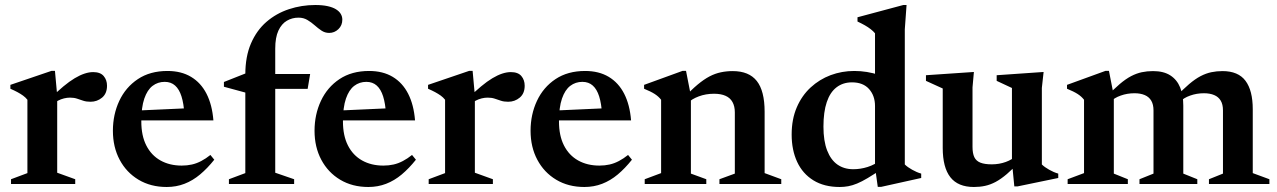

<svg xmlns="http://www.w3.org/2000/svg" viewBox="-20 -735 5100 767"><path d="M352 -447Q381 -447 394.2 -431.2Q407.5 -415.5 407.5 -392.5Q407.5 -361.5 387.8 -345Q368 -328.5 341.5 -328.5Q324.5 -328.5 312 -332.8Q299.5 -337 287.5 -341Q275.5 -345 259.5 -345Q248 -345 235.8 -342Q223.5 -339 212 -333Q200.5 -327 190.5 -318.5L180 -341.5Q209 -369.5 233.2 -389.8Q257.5 -410 278.5 -422.5Q299.5 -435 317.8 -441Q336 -447 352 -447ZM208.5 -353.5V-45L280.5 -19V0H24V-19L89.5 -43.5V-336.5Q82 -346 72.2 -353Q62.5 -360 50 -366.8Q37.5 -373.5 21.5 -380.5V-396L186 -452H199.5Z M649 -451.5Q704 -451.5 743.2 -428Q782.5 -404.5 805 -360.5Q827.5 -316.5 832.5 -254H518L518.5 -293L772.5 -304.5L716.5 -279.5Q714 -321.5 705 -350Q696 -378.5 679.5 -393.2Q663 -408 638 -408Q610.5 -408 589.5 -392Q568.5 -376 556.5 -341.2Q544.5 -306.5 544.5 -250Q544.5 -193 564.5 -153.8Q584.5 -114.5 621 -94Q657.5 -73.5 706 -73.5Q727.5 -73.5 746.5 -77.8Q765.5 -82 784 -91.8Q802.5 -101.5 820.5 -116L836 -97Q808.5 -62.5 779.2 -38Q750 -13.5 717 -0.8Q684 12 646 12Q582 12 533.5 -17Q485 -46 458 -96.8Q431 -147.5 431 -212.5Q431 -277.5 456.5 -332Q482 -386.5 530.8 -419Q579.5 -451.5 649 -451.5Z M979 -380 961 -365 874.5 -388.5V-407.5L968 -444.5L1017.5 -439.5H1219L1209 -380ZM1079.5 -45 1155 -19V0H894.5V-19L960 -43.5V-437.5Q960 -509 982.5 -561.2Q1005 -613.5 1044.2 -647.5Q1083.5 -681.5 1134 -698.2Q1184.5 -715 1239.5 -715Q1268 -715 1288.5 -710.5Q1309 -706 1322 -698Q1335 -690 1341.2 -679.5Q1347.5 -669 1347.5 -656.5Q1347.5 -633.5 1331.8 -618.5Q1316 -603.5 1295 -603.5Q1278 -603.5 1264.2 -612.8Q1250.5 -622 1237 -634Q1223.5 -646 1208 -655.2Q1192.5 -664.5 1172.5 -664.5Q1147 -664.5 1126 -652.2Q1105 -640 1092.2 -612.8Q1079.5 -585.5 1079.5 -540.5Z M1454.5 -451.5Q1509.5 -451.5 1548.8 -428Q1588 -404.5 1610.5 -360.5Q1633 -316.5 1638 -254H1323.5L1324 -293L1578 -304.5L1522 -279.5Q1519.5 -321.5 1510.5 -350Q1501.5 -378.5 1485 -393.2Q1468.5 -408 1443.5 -408Q1416 -408 1395 -392Q1374 -376 1362 -341.2Q1350 -306.5 1350 -250Q1350 -193 1370 -153.8Q1390 -114.5 1426.5 -94Q1463 -73.5 1511.5 -73.5Q1533 -73.5 1552 -77.8Q1571 -82 1589.5 -91.8Q1608 -101.5 1626 -116L1641.5 -97Q1614 -62.5 1584.8 -38Q1555.5 -13.5 1522.5 -0.8Q1489.5 12 1451.5 12Q1387.5 12 1339 -17Q1290.5 -46 1263.5 -96.8Q1236.5 -147.5 1236.5 -212.5Q1236.5 -277.5 1262 -332Q1287.5 -386.5 1336.2 -419Q1385 -451.5 1454.5 -451.5Z M2020.5 -447Q2049.5 -447 2062.8 -431.2Q2076 -415.5 2076 -392.5Q2076 -361.5 2056.2 -345Q2036.5 -328.5 2010 -328.5Q1993 -328.5 1980.5 -332.8Q1968 -337 1956 -341Q1944 -345 1928 -345Q1916.5 -345 1904.2 -342Q1892 -339 1880.5 -333Q1869 -327 1859 -318.5L1848.5 -341.5Q1877.5 -369.5 1901.8 -389.8Q1926 -410 1947 -422.5Q1968 -435 1986.2 -441Q2004.5 -447 2020.5 -447ZM1877 -353.5V-45L1949 -19V0H1692.5V-19L1758 -43.5V-336.5Q1750.5 -346 1740.8 -353Q1731 -360 1718.5 -366.8Q1706 -373.5 1690 -380.5V-396L1854.5 -452H1868Z M2317.5 -451.5Q2372.5 -451.5 2411.8 -428Q2451 -404.5 2473.5 -360.5Q2496 -316.5 2501 -254H2186.5L2187 -293L2441 -304.5L2385 -279.5Q2382.5 -321.5 2373.5 -350Q2364.5 -378.5 2348 -393.2Q2331.5 -408 2306.5 -408Q2279 -408 2258 -392Q2237 -376 2225 -341.2Q2213 -306.5 2213 -250Q2213 -193 2233 -153.8Q2253 -114.5 2289.5 -94Q2326 -73.5 2374.5 -73.5Q2396 -73.5 2415 -77.8Q2434 -82 2452.5 -91.8Q2471 -101.5 2489 -116L2504.5 -97Q2477 -62.5 2447.8 -38Q2418.5 -13.5 2385.5 -0.8Q2352.5 12 2314.5 12Q2250.5 12 2202 -17Q2153.5 -46 2126.5 -96.8Q2099.5 -147.5 2099.5 -212.5Q2099.5 -277.5 2125 -332Q2150.5 -386.5 2199.2 -419Q2248 -451.5 2317.5 -451.5Z M2740 -352.5V-41.5L2801.5 -19V0H2555.5V-19L2621 -43.5V-336.5Q2611 -349.5 2595.5 -359.5Q2580 -369.5 2553 -380.5V-396L2707 -452H2720.5ZM2854 -19 2915.5 -41.5V-286Q2915.5 -310.5 2906.2 -327.2Q2897 -344 2878.5 -352.2Q2860 -360.5 2832.5 -360.5Q2799.5 -360.5 2771.5 -350Q2743.5 -339.5 2728.5 -324L2710 -342Q2741 -375.5 2766.5 -396.8Q2792 -418 2814.5 -429.8Q2837 -441.5 2859.8 -446.2Q2882.5 -451 2907 -451Q2972 -451 3003.2 -411.5Q3034.5 -372 3034.5 -288.5V-43.5L3101 -19V0H2854Z M3475.5 -311.5Q3475.5 -352.5 3451.8 -379.2Q3428 -406 3383.5 -406Q3347.5 -406 3321.8 -386.2Q3296 -366.5 3282.8 -327.2Q3269.5 -288 3269.5 -229Q3269.5 -172 3284.2 -134Q3299 -96 3325.5 -77.5Q3352 -59 3388.5 -59Q3417.5 -59 3446 -68Q3474.5 -77 3500.5 -97L3501 -58.5Q3469.5 -37.5 3446 -23.5Q3422.5 -9.5 3403.8 -1.8Q3385 6 3368.2 9Q3351.5 12 3334.5 12Q3272.5 12 3229.5 -14.5Q3186.5 -41 3164.5 -88.2Q3142.5 -135.5 3142.5 -197.5Q3142.5 -258.5 3162.8 -305.8Q3183 -353 3218.2 -385.5Q3253.5 -418 3298.2 -434.8Q3343 -451.5 3392.5 -451.5Q3418.5 -451.5 3443 -447.5Q3467.5 -443.5 3493.5 -435.2Q3519.5 -427 3549 -413L3475.5 -397.5V-602Q3468.5 -610.5 3458.2 -618.5Q3448 -626.5 3434.8 -634Q3421.5 -641.5 3405.5 -649V-666L3588.5 -715H3601.5L3594.5 -618V-78Q3600 -72.5 3607.5 -67.2Q3615 -62 3623.8 -57Q3632.5 -52 3641.8 -48Q3651 -44 3660 -41.5V-24L3500 11.5H3486.5L3475.5 -67.5Z M3865 -148Q3865 -122.5 3872.2 -107.2Q3879.5 -92 3896.5 -85.2Q3913.5 -78.5 3942 -78.5Q3971.5 -78.5 3997.8 -88Q4024 -97.5 4038 -112.5L4056 -92Q4026.5 -60.5 4002.5 -40Q3978.5 -19.5 3957.2 -8.2Q3936 3 3915 7.5Q3894 12 3870.5 12Q3807 12 3776.5 -27Q3746 -66 3746 -144V-381.5L3679 -412V-434.5L3870.5 -447.5L3865 -386ZM4032 9.5 4022.5 -87.5V-383.5L3961.5 -412V-434.5L4149 -447.5L4142 -384V-78Q4147.5 -72.5 4155 -67.2Q4162.5 -62 4171.2 -57Q4180 -52 4189.2 -48Q4198.5 -44 4207.5 -41.5V-24L4045.5 9.5Z M4429.5 -352.5V-41.5L4485.5 -19V0H4245V-19L4310.5 -43.5V-336.5Q4300.5 -349.5 4285 -359.5Q4269.5 -369.5 4242.5 -380.5V-396L4396.5 -452H4410ZM4707 -313.5V-41.5L4763 -19V0H4532V-19L4588 -41.5V-294Q4588 -317.5 4579 -332.8Q4570 -348 4553 -355.2Q4536 -362.5 4512 -362.5Q4483 -362.5 4457 -353.2Q4431 -344 4417 -329L4399.5 -347.5Q4429 -379 4453 -399.2Q4477 -419.5 4498.5 -430.8Q4520 -442 4541.2 -446.5Q4562.5 -451 4586 -451Q4628.5 -451 4655.2 -433.8Q4682 -416.5 4694.5 -385.5Q4707 -354.5 4707 -313.5ZM4984.5 -298.5V-43.5L5051 -19V0H4809.5V-19L4865.5 -41.5V-294Q4865.5 -318 4856.5 -333Q4847.5 -348 4830.5 -355.2Q4813.5 -362.5 4789.5 -362.5Q4760.5 -362.5 4734.5 -353.2Q4708.5 -344 4694.5 -329L4677 -347.5Q4706.5 -379 4730.5 -399.2Q4754.5 -419.5 4776 -430.8Q4797.5 -442 4818.8 -446.5Q4840 -451 4863.5 -451Q4926.5 -451 4955.5 -412.2Q4984.5 -373.5 4984.5 -298.5Z"/></svg>

Font: Newsreader 24pt SemiBold
Style: Regular
Weight: 600
Designer: Hugues Gentile
Foundry: Production Type
Version: Version 1.003